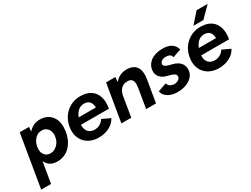

<svg xmlns="http://www.w3.org/2000/svg" viewBox="-79 -1362 2912 2224"><g transform="rotate(-30 1377.0 -250.0)"><path d="M-13 200 104 -500H228L220 -408L119 200ZM376 -512Q444 -512 491 -480.5Q538 -449 559.5 -393Q581 -337 572 -261Q566 -203 545.5 -153Q525 -103 492 -66Q459 -29 414.5 -8.5Q370 12 317 12Q250 12 210 -20Q170 -52 155 -108Q140 -164 148 -237Q154 -304 173.5 -355Q193 -406 223.5 -441Q254 -476 293 -494Q332 -512 376 -512ZM333 -391Q302 -391 277.5 -378Q253 -365 234.5 -342.5Q216 -320 205.5 -291.5Q195 -263 193 -233Q189 -178 216.5 -144Q244 -110 292 -110Q322 -110 347.5 -123Q373 -136 392.5 -157.5Q412 -179 423 -207Q434 -235 436 -266Q440 -320 411 -355.5Q382 -391 333 -391Z M856 12Q778 8 724 -28.5Q670 -65 646 -126Q622 -187 635 -265Q648 -342 690.5 -399Q733 -456 796.5 -486Q860 -516 936 -511Q1011 -508 1061 -472.5Q1111 -437 1131 -373Q1151 -309 1135 -220H1005Q1015 -277 1011 -320Q1007 -363 985 -388Q963 -413 919 -415Q879 -417 847.5 -396.5Q816 -376 795.5 -338Q775 -300 765 -247Q757 -197 768 -163Q779 -129 805 -111Q831 -93 867 -92Q910 -90 944.5 -110Q979 -130 997 -162L1105 -111Q1080 -65 1039 -37Q998 -9 950.5 2.5Q903 14 856 12ZM717 -220 721 -308H1076L1072 -220Z M1175 0 1259 -500H1383L1375 -408L1307 0ZM1506 0 1549 -257 1686 -285 1638 0ZM1549 -257Q1557 -307 1550.5 -335.5Q1544 -364 1525.5 -376Q1507 -388 1479 -388Q1427 -389 1394 -356.5Q1361 -324 1350 -262L1306 -263Q1319 -343 1351.5 -398.5Q1384 -454 1431 -483Q1478 -512 1535 -512Q1627 -512 1666.5 -456Q1706 -400 1686 -285Z M1924 12Q1871 12 1830.5 -3.5Q1790 -19 1766 -45Q1742 -71 1736 -105L1851 -145Q1860 -114 1884 -100.5Q1908 -87 1933 -87Q1954 -87 1973 -94Q1992 -101 2004 -114Q2016 -127 2016 -147Q2016 -166 2000 -178Q1984 -190 1950 -200L1908 -211Q1851 -226 1821.5 -258.5Q1792 -291 1792 -335Q1792 -389 1821 -429Q1850 -469 1900.5 -490.5Q1951 -512 2018 -512Q2098 -512 2139.5 -481.5Q2181 -451 2194 -401L2082 -362Q2076 -389 2056 -400.5Q2036 -412 2002 -412Q1971 -412 1948 -395.5Q1925 -379 1925 -355Q1925 -341 1941 -329Q1957 -317 1990 -308L2030 -298Q2094 -282 2126.5 -246Q2159 -210 2159 -161Q2159 -105 2126 -66.5Q2093 -28 2039.5 -8Q1986 12 1924 12Z M2463 12Q2385 8 2331 -28.5Q2277 -65 2253 -126Q2229 -187 2242 -265Q2255 -342 2297.5 -399Q2340 -456 2403.5 -486Q2467 -516 2543 -511Q2618 -508 2668 -472.5Q2718 -437 2738 -373Q2758 -309 2742 -220H2612Q2622 -277 2618 -320Q2614 -363 2592 -388Q2570 -413 2526 -415Q2486 -417 2454.5 -396.5Q2423 -376 2402.5 -338Q2382 -300 2372 -247Q2364 -197 2375 -163Q2386 -129 2412 -111Q2438 -93 2474 -92Q2517 -90 2551.5 -110Q2586 -130 2604 -162L2712 -111Q2687 -65 2646 -37Q2605 -9 2557.5 2.5Q2510 14 2463 12ZM2324 -220 2328 -308H2683L2679 -220ZM2463 -562 2585 -700H2733L2596 -562Z"/></g></svg>

Font: Figtree Light
Style: Bold Italic
Weight: 700
Italic angle: -9.5°
Version: Version 2.000